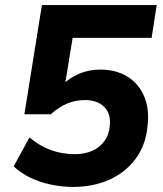

<svg xmlns="http://www.w3.org/2000/svg" viewBox="-20 -725 640 756"><path d="M268 11Q223 11 179 1.5Q135 -8 98 -26Q61 -44 34 -70L96 -184Q136 -150 180.5 -134Q225 -118 274 -118Q313 -118 342.5 -131Q372 -144 390.5 -168.5Q409 -193 412 -227Q418 -276 391 -303.5Q364 -331 314 -331Q278 -331 245 -317.5Q212 -304 180 -275H76L145 -705H597L577 -576H266L236 -392H228Q254 -419 292.5 -435Q331 -451 374 -451Q437 -451 481.5 -423.5Q526 -396 547.5 -346Q569 -296 561 -229Q554 -153 513.5 -99Q473 -45 409.5 -17Q346 11 268 11Z"/></svg>

Font: Nunito Sans 8pt ExtraBold
Style: Italic
Weight: 800
Italic angle: -9°
Version: Version 3.101;gftools[0.9.27]